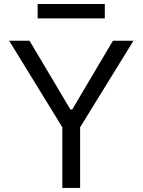

<svg xmlns="http://www.w3.org/2000/svg" viewBox="-20 -929 705 949"><path d="M25.4 -727.5H126L328.1 -387.7H336.9L538.1 -727.5H639.6L376 -299.8V0H288.1V-299.8ZM498 -909.2V-837.9H166V-909.2Z"/></svg>

Font: GitLab Sans
Style: Regular
Weight: 400
Designer: Rasmus Andersson
Foundry: Modifications by GitLab B.V., manufactured by rsms
Version: Version 4.000;git-c8fb6b7